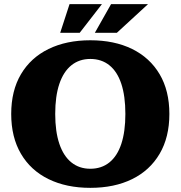

<svg xmlns="http://www.w3.org/2000/svg" viewBox="-20 -890 870 925"><path d="M415 15Q300 15 214 -27Q128 -69 81 -149Q34 -229 34 -341Q34 -453 81 -532.5Q128 -612 214 -654Q300 -696 415 -696Q531 -696 616.5 -654Q702 -612 749 -532.5Q796 -453 796 -341Q796 -229 749 -149Q702 -69 616.5 -27Q531 15 415 15ZM415 -77Q469 -77 507 -107.5Q545 -138 564.5 -197Q584 -256 584 -341Q584 -427 564.5 -486Q545 -545 507 -575.5Q469 -606 415 -606Q362 -606 324 -575.5Q286 -545 266 -486Q246 -427 246 -341Q246 -256 266 -197Q286 -138 324 -107.5Q362 -77 415 -77ZM437 -732 515 -870H693L543 -732ZM270 -732 315 -870H471L364 -732Z"/></svg>

Font: Montagu Slab
Style: Bold
Weight: 700
Designer: Florian Karsten
Foundry: Florian Karsten
Version: Version 1.000